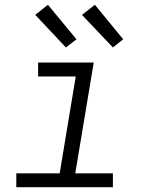

<svg xmlns="http://www.w3.org/2000/svg" viewBox="-20 -781 640 801"><path d="M48 0V-58H229L296 -462H139V-520H371L294 -58H451V0ZM451 -583 322 -719 376 -761 494 -617ZM255 -583 127 -719 180 -761 299 -617Z"/></svg>

Font: Iosevka SS04 Lt Ex Obl
Style: Regular
Weight: 300
Width: 7
Italic angle: -9°
Monospace: yes
Designer: Belleve Invis
Foundry: Belleve Invis
Version: Version 19.0.0; ttfautohint (v1.8.4)